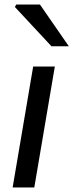

<svg xmlns="http://www.w3.org/2000/svg" viewBox="-20 -831 325 851"><path d="M127 -536H223L132 0H36ZM46 -800 52 -811H157L285 -626H208Z"/></svg>

Font: Nebula Sans Medium
Style: Regular
Weight: 500
Italic angle: -9°
Designer: Paul D. Hunt for Adobe (as Source Sans)
Foundry: Nebula Entertainment & Broadcasting LLC
Version: Version 1.010